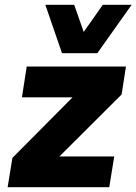

<svg xmlns="http://www.w3.org/2000/svg" viewBox="-20 -785 572 805"><path d="M12 0 32 -123 322 -415 303 -377H72L92 -506H508L490 -389L194 -94L213 -129H459L438 0ZM240 -562 170 -765H291L331 -651L411 -765H532L388 -562Z"/></svg>

Font: Nunito Sans 7pt SemiCondensed Black
Style: Italic
Weight: 900
Width: 4
Italic angle: -9°
Designer: Vernon Adams
Foundry: Vernon Adams
Version: Version 3.101;gftools[0.9.27]